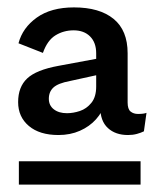

<svg xmlns="http://www.w3.org/2000/svg" viewBox="-20 -684 436 519"><path d="M138 -319Q87 -319 58 -343.5Q29 -368 29 -408Q29 -449 53.5 -472Q78 -495 138 -506L251 -527V-483L169 -465Q137 -459 124.5 -447.5Q112 -436 112 -417Q112 -399 125.5 -388.5Q139 -378 161 -378Q178 -378 196 -384Q214 -390 227 -406Q240 -422 240 -450V-540Q240 -569 223.5 -585.5Q207 -602 179 -602Q152 -602 130 -588.5Q108 -575 96 -541L30 -567Q41 -609 79.5 -636.5Q118 -664 180 -664Q249 -664 287 -633Q325 -602 325 -540V-407Q325 -389 333 -382.5Q341 -376 353 -376Q369 -376 376 -379L369 -329Q361 -325 350 -322Q339 -319 326 -319Q292 -319 271.5 -338Q251 -357 251 -394V-412L264 -405Q257 -381 239.5 -361.5Q222 -342 196 -330.5Q170 -319 138 -319ZM31 -185V-248H360V-185Z"/></svg>

Font: Kantumruy Pro Medium
Style: Regular
Weight: 500
Designer: Sovichet Tep
Foundry: Sovichet Tep
Version: Version 1.002